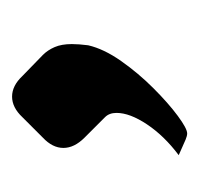

<svg xmlns="http://www.w3.org/2000/svg" viewBox="-26 -168 330 318"><g transform="rotate(-90 139.0 -9.0)"><path d="M207 -103Q215 -95 220 -83.5Q225 -72 225 -55Q225 -49 224.5 -42.5Q224 -36 223 -28Q217 -2 197 26.5Q177 55 152 80Q127 105 106 120.5Q85 136 77 136Q73 136 67 133.5Q61 131 41 122Q73 98 92 69.5Q111 41 111 19Q111 7 104 0L70 -34Q53 -51 53 -69Q53 -87 70 -103L104 -137Q120 -154 138 -154Q156 -154 172 -137Z"/></g></svg>

Font: Young Serif
Style: Regular
Weight: 400
Designer: Bastien Sozeau
Foundry: NBR — Bastien Sozeau
Version: Version 3.004; ttfautohint (v1.8.4.7-5d5b);gftools[0.9.33]